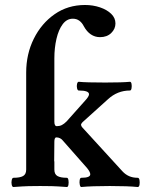

<svg xmlns="http://www.w3.org/2000/svg" viewBox="-20 -746 580 770"><path d="M85 -69V-455Q85 -529 115.5 -590.5Q146 -652 199 -689Q252 -726 321 -726Q353 -726 381 -716.5Q409 -707 426 -690.5Q443 -674 443 -652Q443 -630 426 -613.5Q409 -597 381 -597Q361 -597 344.5 -608Q328 -619 316 -641Q309 -655 298 -663Q287 -671 272 -671Q248 -671 231.5 -649Q215 -627 206.5 -590.5Q198 -554 198 -512V-258Q198 -240 208 -240Q219 -240 228 -244.5Q237 -249 247 -259L321 -342Q337 -359 337 -368Q337 -383 296 -383Q291 -383 289 -392Q287 -401 289 -409.5Q291 -418 296 -418Q325 -415 402 -415Q470 -415 501 -418Q506 -418 507.5 -409.5Q509 -401 507.5 -392Q506 -383 501 -383Q451 -383 413 -348L311 -256Q307 -252 305 -247Q305 -244 306.5 -240.5Q308 -237 311 -234L471 -59Q483 -46 498 -39.5Q513 -33 532 -33Q538 -33 539.5 -23.5Q541 -14 539.5 -5Q538 4 532 4Q513 2 485 1Q457 0 420 0Q384 0 355 1Q326 2 306 4Q302 4 300 -5Q298 -14 299.5 -23.5Q301 -33 306 -33Q324 -33 333 -36.5Q342 -40 342 -47Q342 -56 330 -71L234 -180Q228 -188 221 -191.5Q214 -195 206 -195Q202 -195 200 -190.5Q198 -186 198 -178L197 -69ZM34 4Q29 4 27 -5Q25 -14 27 -23.5Q29 -33 34 -33Q60 -33 72.5 -40Q85 -47 85 -66V-99H198V-66Q198 -47 210.5 -40Q223 -33 248 -33Q253 -33 254.5 -23.5Q256 -14 254.5 -5Q253 4 248 4Q208 1 187.5 0.5Q167 0 141 0Q116 0 95 0.5Q74 1 34 4Z"/></svg>

Font: Junicode VF
Style: Regular
Weight: 400
Designer: Peter S. Baker
Version: Version 2.213